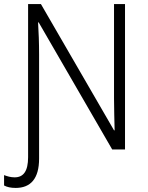

<svg xmlns="http://www.w3.org/2000/svg" viewBox="-47 -734 725 943"><path d="M30 189C103 189 145 144 145 45V-466C145 -524 143 -575 140 -624H143L504 0H567V-714H513V-251C513 -203 515 -139 516 -94H513L154 -714H91V38C91 107 68 137 25 137C5 137 -11 132 -27 126V177C-12 185 6 189 30 189Z"/></svg>

Font: Noto Sans SemiCondensed Light
Style: Regular
Weight: 300
Width: 4
Designer: Monotype Design Team
Foundry: Monotype Imaging Inc.
Version: Version 2.013